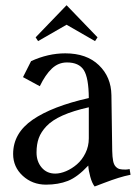

<svg xmlns="http://www.w3.org/2000/svg" viewBox="-20 -691 525 721"><path d="M313.5 -171.4V-288.1Q254.4 -274.9 215.1 -257.3Q175.8 -239.7 154.8 -217.5Q133.8 -195.3 125.5 -172.1Q117.2 -148.9 117.2 -118.2Q117.2 -84.5 136.5 -61.8Q155.8 -39.1 187.5 -39.1Q206.5 -39.1 228.3 -48.3Q250 -57.6 269 -74Q288.1 -90.3 300.8 -116Q313.5 -141.6 313.5 -171.4ZM225.1 -490.7Q305.2 -490.7 351.3 -446.3Q397.5 -401.9 398.4 -333.5L401.4 -124.5Q401.9 -101.1 404.8 -86.7Q407.7 -72.3 414.6 -65.2Q421.4 -58.1 429.2 -56.2Q437 -54.2 451.2 -54.2Q457 -54.2 466.8 -56.2L470.2 -34.7Q447.8 -30.3 424.3 -22.9Q400.9 -15.6 371.1 -4.2Q341.3 7.3 335.4 9.3Q325.7 -2.9 319.1 -26.9Q312.5 -50.8 311.5 -69.3Q271 -25.9 234.9 -11.7Q198.7 2.4 152.8 2.4Q101.6 2.4 65.4 -30.8Q29.3 -64 29.3 -112.8Q29.3 -190.9 102.8 -241.5Q176.3 -292 313.5 -322.8Q313 -398.9 294.7 -427.7Q276.4 -456.5 231.4 -456.5Q199.2 -456.5 174.8 -433.6Q150.4 -410.6 129.4 -367.2L66.4 -401.4L96.7 -461.4Q160.6 -490.7 225.1 -490.7ZM113.8 -550.8 230 -671.4 346.2 -550.8 336.9 -536.6 230 -598.1 123 -536.6Z"/></svg>

Font: Flanker
Style: Regular
Weight: 400
Designer: Flanker
Foundry: Flanker
Version: Version 2.027